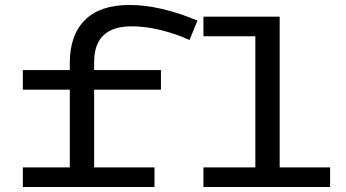

<svg xmlns="http://www.w3.org/2000/svg" viewBox="-20 -753 1393 773"><path d="M359 -503V-471H628V-392H359V-79H602V0H72V-79H261V-392H72V-471H261V-499Q261 -612 322 -672.5Q383 -733 501 -733Q625 -733 775 -670L743 -592Q688 -617 627 -632Q566 -647 510 -647Q359 -647 359 -503ZM1309 -79V0H799V-79H1008V-607H799V-686H1106V-79Z"/></svg>

Font: BioRhyme Expanded
Style: Regular
Weight: 400
Width: 7
Designer: Aoife Mooney
Foundry: Aoife Mooney Type
Version: Version 1.001